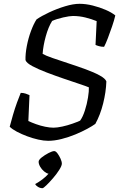

<svg xmlns="http://www.w3.org/2000/svg" viewBox="-20 -740 638 1009"><path d="M233 0Q210 0 181 -6.5Q152 -13 122.5 -24Q93 -35 68.5 -48Q44 -61 31 -74Q38 -101 48 -135.5Q58 -170 69.5 -201.5Q81 -233 89 -252Q103 -252 115 -248Q127 -244 135 -240L129 -104Q146 -96 169.5 -87.5Q193 -79 217.5 -74Q242 -69 261 -69Q280 -69 307.5 -75Q335 -81 360.5 -90Q386 -99 401 -106Q415 -125 426 -159Q437 -193 442.5 -227.5Q448 -262 447 -281Q433 -287 397 -299Q361 -311 315.5 -326.5Q270 -342 225.5 -359Q181 -376 150 -392.5Q119 -409 114 -424Q113 -457 121 -498.5Q129 -540 143 -577.5Q157 -615 172 -638Q198 -656 238.5 -675Q279 -694 322 -707Q365 -720 398 -720Q431 -720 467 -711Q503 -702 534.5 -688.5Q566 -675 586 -659Q580 -633 569 -601Q558 -569 547 -540Q536 -511 527 -494Q512 -494 500 -497.5Q488 -501 482 -504L488 -629Q461 -640 429 -648Q397 -656 363 -656Q346 -656 312.5 -648.5Q279 -641 254 -630Q234 -598 220.5 -549Q207 -500 204 -457Q219 -448 256.5 -435Q294 -422 340 -407Q386 -392 430 -376Q474 -360 504 -343.5Q534 -327 539 -312Q537 -256 522 -196Q507 -136 481 -89Q466 -78 438.5 -63Q411 -48 376 -33.5Q341 -19 303.5 -9.5Q266 0 233 0ZM203 249Q191 249 179.5 242Q168 235 165 227Q184 217 203 202.5Q222 188 235 173Q224 171 211.5 160.5Q199 150 191 136Q183 122 183 110Q183 100 199.5 87Q216 74 235.5 64Q255 54 265 54Q273 54 282 66Q291 78 298 93.5Q305 109 305 120Q305 131 291.5 152.5Q278 174 259 196Q240 218 224 233.5Q208 249 203 249Z"/></svg>

Font: Texturina Light
Style: Italic
Weight: 300
Italic angle: -11°
Designer: Guillermo Torres Carreño
Foundry: Omnibus-Type
Version: Version 1.002; ttfautohint (v1.8.3)